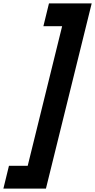

<svg xmlns="http://www.w3.org/2000/svg" viewBox="-116 -927 563 1137"><path d="M156 190H-96L-63 55H48L252 -772H141L174 -907H427Z"/></svg>

Font: TypoPRO Sinkin Sans
Style: 700 Bold Italic
Weight: 700
Italic angle: -112°
Designer: Keith Bates
Foundry: K-Type
Version: Sinkin Sans (version 1.0)  by Keith Bates   •   © 2014   www